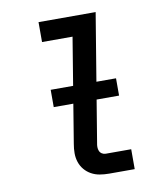

<svg xmlns="http://www.w3.org/2000/svg" viewBox="-82 -805 765 874"><g transform="rotate(-10 300.0 -367.5)"><path d="M352 0Q330 0 309 -3.5Q288 -7 270 -17Q252 -27 239 -42.5Q226 -58 219.5 -77.5Q213 -97 213 -118.5Q213 -140 217 -162L296 -643H155V-735H419L322 -147Q320 -138 320 -128.5Q320 -119 323.5 -110.5Q327 -102 335 -97Q343 -92 352 -92H470V0ZM156 -342V-422H458V-342Z"/></g></svg>

Font: Iosevka SS04 Semibold Extended
Style: Italic
Weight: 600
Width: 7
Italic angle: -9°
Monospace: yes
Designer: Belleve Invis
Foundry: Belleve Invis
Version: Version 19.0.0; ttfautohint (v1.8.4)